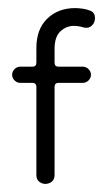

<svg xmlns="http://www.w3.org/2000/svg" viewBox="-20 -445 265 475"><path d="M92 10Q84 10 77 4.5Q70 -1 70 -12V-230Q70 -240 60 -240H30Q22 -240 16 -246Q10 -252 10 -260Q10 -268 16 -274Q22 -280 30 -280H60Q70 -280 70 -290V-326Q70 -373 97 -399Q124 -425 166 -425Q174 -425 184.5 -423.5Q195 -422 202 -419Q215 -415 215 -400Q215 -389 207 -381.5Q199 -374 187 -377Q181 -379 174.5 -380Q168 -381 163 -381Q144 -381 129.5 -367.5Q115 -354 115 -324V-290Q115 -280 125 -280H185Q193 -280 199 -274Q205 -268 205 -260Q205 -252 199 -246Q193 -240 185 -240H125Q115 -240 115 -230V-12Q115 -1 108 4.5Q101 10 92 10Z"/></svg>

Font: Dongle Light
Style: Regular
Weight: 300
Designer: Yanghee Ryu
Foundry: Yanghee Ryu
Version: Version 2.000